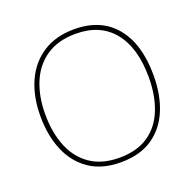

<svg xmlns="http://www.w3.org/2000/svg" viewBox="-129 -857 1011 1000"><g transform="rotate(-20 377.0 -357.5)"><path d="M690 -358Q690 -250 655.5 -167Q621 -84 551.5 -37Q482 10 376 10Q272 10 202.5 -37.5Q133 -85 98 -168Q63 -251 63 -359Q63 -467 100 -549.5Q137 -632 208.5 -678.5Q280 -725 382 -725Q530 -725 610 -628.5Q690 -532 690 -358ZM90 -359Q90 -259 121 -181.5Q152 -104 216 -59.5Q280 -15 377 -15Q475 -15 538.5 -58.5Q602 -102 632.5 -179.5Q663 -257 663 -358Q663 -521 590 -610.5Q517 -700 382 -700Q284 -700 219 -656Q154 -612 122 -535Q90 -458 90 -359Z"/></g></svg>

Font: Noto Sans Tamil Thin
Style: Regular
Weight: 100
Designer: Jelle Bosma - Monotype Design Team
Foundry: Monotype Imaging Inc.
Version: Version 2.004; ttfautohint (v1.8.4.7-5d5b)